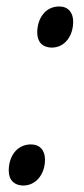

<svg xmlns="http://www.w3.org/2000/svg" viewBox="-20 -563 260 593"><path d="M140 -416C180 -416 206 -452 206 -496C206 -525 190 -543 163 -543C119 -543 95 -505 95 -462C95 -433 112 -416 140 -416ZM52 10C92 10 119 -26 119 -70C119 -100 102 -117 76 -117C31 -117 7 -79 7 -36C7 -6 25 10 52 10Z"/></svg>

Font: Noto Sans Condensed
Style: Italic
Weight: 400
Width: 3
Italic angle: -12°
Designer: Monotype Design Team
Foundry: Monotype Imaging Inc.
Version: Version 2.013